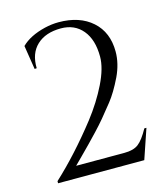

<svg xmlns="http://www.w3.org/2000/svg" viewBox="-107 -798 768 882"><g transform="rotate(-15 276.5 -357.0)"><path d="M253 -714Q353 -714 412.5 -661Q472 -608 472 -516Q472 -459 444 -400Q413 -336 382 -297Q351 -258 331 -234Q311 -210 285 -182.5Q259 -155 240.5 -136Q222 -117 197.5 -92.5Q173 -68 161 -56H391Q434 -56 457.5 -74Q481 -92 508 -141H518L470 0H60V-10Q166 -108 271 -242Q326 -313 361.5 -385.5Q397 -458 397 -512Q397 -593 359 -638.5Q321 -684 256 -684Q183 -684 141.5 -645Q100 -606 102 -536L92 -535L74 -649Q113 -688 187 -706Q221 -714 253 -714Z"/></g></svg>

Font: Cinzel
Style: Regular
Weight: 400
Designer: Natanael Gama
Version: Version 1.001;PS 001.001;hotconv 1.0.56;makeotf.lib2.0.21325